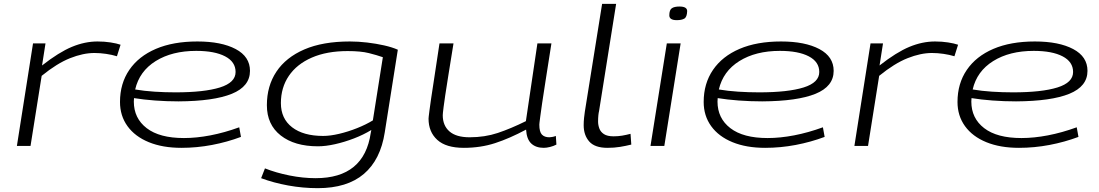

<svg xmlns="http://www.w3.org/2000/svg" viewBox="-20 -760 5724 1000"><path d="M217 -534 199 -419Q287 -488 354.5 -516Q422 -544 488 -544Q524 -544 556 -539Q588 -534 608 -527L589 -467Q563 -475 532 -479.5Q501 -484 472 -484Q413 -484 345 -457Q277 -430 197 -365L139 0H68L152 -534Z M1235 -47Q1163 -20 1084 -5Q1005 10 925 10Q827 10 755 -19.5Q683 -49 644 -103Q605 -157 605 -229Q605 -325 653.5 -396Q702 -467 792 -505.5Q882 -544 1008 -544Q1133 -544 1207.5 -504.5Q1282 -465 1282 -391Q1282 -310 1187.5 -271.5Q1093 -233 910 -232Q848 -232 787.5 -236.5Q727 -241 678 -249Q677 -240 677 -231Q677 -144 744 -92.5Q811 -41 938 -41Q1003 -41 1076 -55Q1149 -69 1226 -97ZM1002 -495Q876 -495 791 -442Q706 -389 684 -294Q731 -286 785 -282.5Q839 -279 894 -279Q1044 -279 1125.5 -304.5Q1207 -330 1207 -385Q1207 -438 1152.5 -466.5Q1098 -495 1002 -495Z M1340 168 1360 117Q1418 140 1488 154Q1558 168 1624 168Q1877 168 1911 -68L1914 -83Q1873 -58 1823.5 -39Q1774 -20 1725 -9Q1676 2 1636 2Q1514 2 1442 -54.5Q1370 -111 1370 -212Q1370 -312 1419.5 -386.5Q1469 -461 1565 -502.5Q1661 -544 1802 -544Q1846 -544 1892.5 -538.5Q1939 -533 1981 -523.5Q2023 -514 2052 -501L1984 -71Q1962 72 1875 146Q1788 220 1635 220Q1557 220 1480.5 206Q1404 192 1340 168ZM1974 -462Q1943 -473 1901 -483.5Q1859 -494 1791 -494Q1682 -494 1604 -460Q1526 -426 1484.5 -365Q1443 -304 1443 -223Q1443 -142 1501.5 -97Q1560 -52 1663 -52Q1700 -52 1746.5 -63Q1793 -74 1839.5 -92.5Q1886 -111 1922 -133Z M2396 10Q2303 10 2257.5 -31.5Q2212 -73 2212 -142Q2212 -146 2213 -154Q2214 -162 2216.5 -182.5Q2219 -203 2225 -244Q2231 -285 2242 -355.5Q2253 -426 2269 -534H2342Q2326 -435 2315.5 -369.5Q2305 -304 2299 -264Q2293 -224 2290.5 -203.5Q2288 -183 2287 -174Q2286 -165 2286 -160Q2286 -106 2321 -75.5Q2356 -45 2426 -45Q2505 -45 2572.5 -67.5Q2640 -90 2719 -129L2779 -534H2852Q2834 -418 2822 -342.5Q2810 -267 2803.5 -222Q2797 -177 2794 -154Q2791 -131 2790 -122.5Q2789 -114 2789 -111Q2789 -73 2802.5 -59Q2816 -45 2841 -45Q2845 -45 2855 -46.5Q2865 -48 2875 -52L2878 -7Q2863 1 2844.5 5.5Q2826 10 2812 10Q2771 10 2747 -12.5Q2723 -35 2720 -85Q2634 -39 2558.5 -14.5Q2483 10 2396 10Z M3116 -740H3189L3100 -181Q3098 -174 3096.5 -159.5Q3095 -145 3095 -127Q3095 -109 3101.5 -91Q3108 -73 3125.5 -61.5Q3143 -50 3176 -50Q3199 -50 3220 -53.5Q3241 -57 3264 -63L3268 -7Q3240 0 3209.5 5Q3179 10 3144 10Q3078 10 3049 -23Q3020 -56 3020 -108Q3020 -127 3022 -146Q3024 -165 3026 -178Z M3519 -726Q3559 -726 3559 -702Q3558 -671 3544 -663Q3530 -655 3505 -655Q3466 -655 3466 -680Q3466 -708 3479 -717Q3492 -726 3519 -726ZM3368 0 3453 -534H3525L3440 0Z M4275 -47Q4203 -20 4124 -5Q4045 10 3965 10Q3867 10 3795 -19.5Q3723 -49 3684 -103Q3645 -157 3645 -229Q3645 -325 3693.5 -396Q3742 -467 3832 -505.5Q3922 -544 4048 -544Q4173 -544 4247.5 -504.5Q4322 -465 4322 -391Q4322 -310 4227.5 -271.5Q4133 -233 3950 -232Q3888 -232 3827.5 -236.5Q3767 -241 3718 -249Q3717 -240 3717 -231Q3717 -144 3784 -92.5Q3851 -41 3978 -41Q4043 -41 4116 -55Q4189 -69 4266 -97ZM4042 -495Q3916 -495 3831 -442Q3746 -389 3724 -294Q3771 -286 3825 -282.5Q3879 -279 3934 -279Q4084 -279 4165.5 -304.5Q4247 -330 4247 -385Q4247 -438 4192.5 -466.5Q4138 -495 4042 -495Z M4579 -534 4561 -419Q4649 -488 4716.5 -516Q4784 -544 4850 -544Q4886 -544 4918 -539Q4950 -534 4970 -527L4951 -467Q4925 -475 4894 -479.5Q4863 -484 4834 -484Q4775 -484 4707 -457Q4639 -430 4559 -365L4501 0H4430L4514 -534Z M5597 -47Q5525 -20 5446 -5Q5367 10 5287 10Q5189 10 5117 -19.5Q5045 -49 5006 -103Q4967 -157 4967 -229Q4967 -325 5015.5 -396Q5064 -467 5154 -505.5Q5244 -544 5370 -544Q5495 -544 5569.5 -504.5Q5644 -465 5644 -391Q5644 -310 5549.5 -271.5Q5455 -233 5272 -232Q5210 -232 5149.5 -236.5Q5089 -241 5040 -249Q5039 -240 5039 -231Q5039 -144 5106 -92.5Q5173 -41 5300 -41Q5365 -41 5438 -55Q5511 -69 5588 -97ZM5364 -495Q5238 -495 5153 -442Q5068 -389 5046 -294Q5093 -286 5147 -282.5Q5201 -279 5256 -279Q5406 -279 5487.5 -304.5Q5569 -330 5569 -385Q5569 -438 5514.5 -466.5Q5460 -495 5364 -495Z"/></svg>

Font: Georama ExtraExtended Light
Style: Italic
Weight: 300
Width: 8
Italic angle: -9°
Designer: Jean-Baptiste Levee
Foundry: Production Type
Version: Version 1.000